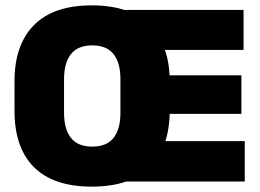

<svg xmlns="http://www.w3.org/2000/svg" viewBox="-20 -676 970 715"><path d="M321.5 19Q179.5 19 106.8 -53.2Q34 -125.5 34 -263.5V-373.5Q34 -509.5 106.8 -582.8Q179.5 -656 321.5 -656Q466.5 -656 539.2 -580.8Q612 -505.5 612 -373.5V-263.5Q612 -129.5 539.2 -55.2Q466.5 19 321.5 19ZM323.5 -130Q377 -130 402.8 -162.5Q428.5 -195 428.5 -256V-381Q428.5 -442 402.8 -474.5Q377 -507 323.5 -507Q270 -507 244.2 -474.5Q218.5 -442 218.5 -381V-256Q218.5 -195 244.2 -162.5Q270 -130 323.5 -130ZM421 0V-150.5H891.5V0ZM532.5 -252V-395.5H879V-252ZM421 -490V-639H887V-490Z"/></svg>

Font: Anek Tamil ExtraBold
Style: Regular
Weight: 800
Designer: Aadarsh Rajan (Tamil), Yesha Goshar (Latin)
Foundry: Ek Type
Version: Version 1.003